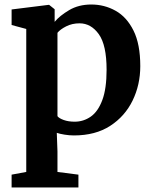

<svg xmlns="http://www.w3.org/2000/svg" viewBox="-20 -590 676 852"><path d="M602.5 -296.5Q602.5 -214 568.5 -144Q534.5 -74 469 -31.5Q403.5 11 308 11Q288 11 266.5 7.5Q245 4 232 -0.5L235 81.5V173L328 185V242H31.5V185L96.5 173V-461.5L31.5 -479V-548L196 -568.5H198L222.5 -549V-493Q244.5 -520 286.8 -545Q329 -570 385 -570Q443.5 -570 493 -542.2Q542.5 -514.5 572.5 -454.2Q602.5 -394 602.5 -296.5ZM333 -486.5Q300 -486.5 273.5 -473Q247 -459.5 235 -444.5V-74.5Q242 -65 262.8 -57.5Q283.5 -50 311.5 -50Q350.5 -50 382.8 -72.5Q415 -95 434 -145.8Q453 -196.5 453 -280.5Q453 -390 418.5 -438.2Q384 -486.5 333 -486.5Z"/></svg>

Font: Merriweather
Style: Bold
Weight: 700
Designer: Eben Sorkin
Foundry: Eben Sorkin
Version: Version 2.100; ttfautohint (v1.7.19-72a1) -l 8 -r 50 -G 200 